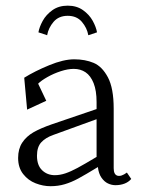

<svg xmlns="http://www.w3.org/2000/svg" viewBox="-20 -628 495 662"><path d="M42.5 -83.5Q42.5 -114.5 56.5 -136Q70.5 -157.5 95.2 -171.8Q120 -186 159 -199.5L313 -252V-276Q313 -315.5 302.8 -341.2Q292.5 -367 275 -378.8Q257.5 -390.5 234.5 -390.5Q214 -390.5 189.5 -382.5Q165 -374.5 143.8 -362.5Q122.5 -350.5 111.5 -339.5L139.5 -280.5L73.5 -250L63.5 -360Q100.5 -383 149.8 -403.2Q199 -423.5 236 -423.5Q273.5 -423.5 302.8 -411.2Q332 -399 352 -361.5Q372 -324 372 -253V-48Q372 -26 385 -22.2Q398 -18.5 417.5 -33L432.5 -11Q423 0 409 5.2Q395 10.5 378 10.5Q365 10.5 352.2 4.5Q339.5 -1.5 329.8 -15.5Q320 -29.5 317.5 -52Q274 -25.5 250 -12.5Q226 0.5 203.2 7.2Q180.5 14 154 14Q128.5 14 102.8 4Q77 -6 59.8 -28Q42.5 -50 42.5 -83.5ZM313 -87V-217L163 -162.5Q136.5 -153 122 -137Q107.5 -121 107.5 -91Q107.5 -58 125.2 -41Q143 -24 169 -24Q186.5 -24 205.2 -30.2Q224 -36.5 247.2 -49Q270.5 -61.5 313 -87ZM213.5 -573.5Q182.5 -573.5 164.8 -552.8Q147 -532 142.5 -506.5L112.5 -516.5Q115.5 -534.5 127.2 -556Q139 -577.5 160.8 -593Q182.5 -608.5 213.5 -608.5Q244.5 -608.5 266.2 -593Q288 -577.5 299.8 -556Q311.5 -534.5 314.5 -516.5L284.5 -506.5Q280 -532 262.2 -552.8Q244.5 -573.5 213.5 -573.5Z"/></svg>

Font: Didactic
Style: Regular
Weight: 400
Designer: Tyler Finck
Foundry: Etcetera Type Co
Version: Version 3.007;FEAKit 1.0